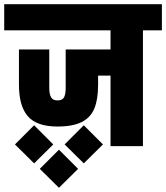

<svg xmlns="http://www.w3.org/2000/svg" viewBox="-30 -694 789 912"><path d="M0 0ZM739 -674V-550H649V0H495V-335H436V-292Q436 -223 418.5 -179.5Q401 -136 358.5 -114.5Q316 -93 243 -93Q145 -93 102.5 -141.5Q60 -190 60 -292V-459H204V-277Q204 -247 212.5 -232Q221 -217 243 -217Q266 -217 274 -231.5Q282 -246 282 -277V-459H495V-550H-10V-674ZM41 -8 132 -99 223 -8 132 82ZM159 108 250 17 341 108 250 198ZM277 -8 368 -99 459 -8 368 82Z"/></svg>

Font: Biryani Black
Style: Regular
Weight: 900
Designer: Dan Reynolds and Mathieu Reguer
Foundry: Dan Reynolds and Mathieu Reguer
Version: Version 1.004; ttfautohint (v1.1) -l 5 -r 5 -G 72 -x 0 -D la